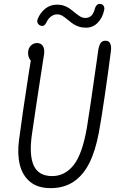

<svg xmlns="http://www.w3.org/2000/svg" viewBox="-20 -965 660 995"><path d="M78.5 -239Q95.5 -369.5 128 -579.5Q137 -633.5 145.5 -687.5L157 -644.5Q142 -644.5 133.8 -658.8Q125.5 -673 125.5 -691Q125.5 -705.5 131.8 -717.2Q138 -729 148.5 -735.5Q159 -742 172 -742Q184.5 -742 193.8 -735.5Q203 -729 207 -715.5Q211 -702 208 -681.5Q205.5 -661.5 191 -572Q181 -507.5 169.5 -431.5Q158 -355.5 145.5 -269Q130 -162 154.8 -107.2Q179.5 -52.5 250.5 -52.5Q316.5 -52.5 361.8 -109.8Q407 -167 430.5 -304.5Q445 -392 482 -653.5L488.5 -701Q492 -726 500.2 -740Q508.5 -754 526.5 -754Q538 -754 545 -747.8Q552 -741.5 554.5 -729.8Q557 -718 555 -702.5Q542.5 -603 523.5 -473Q504.5 -343 492 -276.5Q474.5 -183 442.8 -119.8Q411 -56.5 361.2 -23.2Q311.5 10 242 10Q176.5 10 136.5 -22.5Q96.5 -55 82.8 -111Q69 -167 78.5 -239ZM332 -862Q314.5 -876.5 302.5 -883.5Q290.5 -890.5 275.5 -890.5Q258.5 -890.5 244 -879.2Q229.5 -868 222 -851.5Q216 -838.5 208.5 -833.5Q201 -828.5 191 -832Q180.5 -835.5 175.5 -845Q170.5 -854.5 175.5 -867Q188.5 -899 214.5 -920Q240.5 -941 275.5 -941Q295 -941 311 -935.5Q327 -930 338.8 -922Q350.5 -914 366 -901Q384.5 -886 396.5 -879Q408.5 -872 423 -872Q441.5 -872 453.5 -883.8Q465.5 -895.5 472.5 -922.5Q475 -931 479.5 -936.5Q484 -942 490.5 -944Q497 -946 505 -943.5Q514 -940.5 518.2 -932.2Q522.5 -924 519.5 -911Q510.5 -871 485.5 -846.2Q460.5 -821.5 425.5 -821.5Q405 -821.5 388.2 -827.2Q371.5 -833 359.5 -841Q347.5 -849 332 -862Z"/></svg>

Font: Monaspace Radon Var
Style: Regular
Weight: 400
Designer: Riley Cran and the Lettermatic Team
Version: Version 1.000 (Monaspace Radon Var)